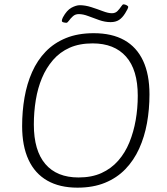

<svg xmlns="http://www.w3.org/2000/svg" viewBox="-20 -859 771 885"><path d="M337 6Q255 6 198 -26.5Q141 -59 111.5 -122.5Q82 -186 82 -278Q82 -346 93 -409.5Q104 -473 128 -527Q152 -581 190.5 -621Q229 -661 284 -683.5Q339 -706 412 -706Q496 -706 553 -674Q610 -642 639.5 -579Q669 -516 669 -424Q669 -355 657.5 -291.5Q646 -228 621.5 -174Q597 -120 558 -79.5Q519 -39 464 -16.5Q409 6 337 6ZM342 -41Q403 -41 448 -61.5Q493 -82 525 -118.5Q557 -155 576.5 -203Q596 -251 605.5 -305.5Q615 -360 615 -418Q615 -537 561 -598Q507 -659 407 -659Q346 -659 301 -639Q256 -619 224.5 -582.5Q193 -546 173.5 -499.5Q154 -453 145 -398Q136 -343 136 -285Q136 -165 189 -103Q242 -41 342 -41ZM286 -754Q280 -754 272.5 -756Q265 -758 265 -763Q265 -766 266.5 -770.5Q268 -775 270 -779Q288 -812 309.5 -823.5Q331 -835 348 -835Q373 -835 401 -826Q429 -817 454 -807.5Q479 -798 496 -798Q512 -798 522 -808.5Q532 -819 538.5 -829Q545 -839 549 -839Q556 -839 563.5 -835Q571 -831 571 -827Q571 -824 567.5 -816.5Q564 -809 557 -798Q544 -777 528.5 -767Q513 -757 490 -757Q464 -757 437 -766.5Q410 -776 386.5 -785Q363 -794 343 -794Q327 -794 316 -784Q305 -774 298 -764Q291 -754 286 -754Z"/></svg>

Font: Asap ExtraLight
Style: Italic
Weight: 250
Italic angle: -6°
Version: Version 3.001